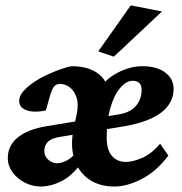

<svg xmlns="http://www.w3.org/2000/svg" viewBox="-20 -681 671 709"><path d="M129.9 7.8Q99.6 7.8 71.3 -6.8Q43 -21.5 25.9 -45.4Q8.8 -69.3 8.8 -96.7Q8.8 -143.6 45.4 -173.3Q82 -203.1 150.4 -214.8L419.9 -258.8Q460.9 -265.6 481.9 -290Q502.9 -314.5 502.9 -348.6Q502.9 -367.2 493.7 -375Q484.4 -382.8 470.7 -382.8Q446.3 -382.8 423.8 -356.4Q401.4 -330.1 387.7 -283.2Q374 -236.3 374 -172.9Q374 -127 393.6 -105Q413.1 -83 445.3 -83Q469.7 -83 504.4 -97.7Q539.1 -112.3 571.3 -150.4L601.6 -106.4Q557.6 -47.9 503.4 -20Q449.2 7.8 403.3 7.8Q344.7 7.8 306.2 -20.5Q267.6 -48.8 253.4 -97.2Q239.3 -145.5 252 -206.1L263.7 -261.7Q270.5 -296.9 262.7 -320.8Q254.9 -344.7 238.3 -357.9Q221.7 -371.1 202.1 -371.1Q188.5 -371.1 181.2 -363.3Q173.8 -355.5 166 -332L149.4 -273.4Q125 -267.6 102.5 -269Q80.1 -270.5 65.4 -280.3Q50.8 -290 50.8 -308.6Q50.8 -326.2 65.9 -343.8Q81.1 -361.3 105 -377.4Q128.9 -393.6 155.8 -405.8Q182.6 -418 206.5 -426.3Q230.5 -434.6 246.1 -436.5Q282.2 -436.5 310.5 -426.3Q338.9 -416 357.4 -395.5Q376 -375 378.9 -340.8H336.9Q367.2 -387.7 413.6 -412.1Q460 -436.5 505.9 -436.5Q559.6 -436.5 590.3 -413.1Q621.1 -389.6 621.1 -352.5Q621.1 -319.3 601.6 -292Q582 -264.6 541.5 -245.1Q501 -225.6 439.5 -214.8L197.3 -174.8Q168.9 -169.9 156.2 -156.7Q143.6 -143.6 143.6 -124Q143.6 -104.5 158.2 -91.3Q172.9 -78.1 190.4 -78.1Q209 -78.1 231 -90.8Q252.9 -103.5 266.6 -127.9L296.9 -102.5Q256.8 -40 214.4 -16.1Q171.9 7.8 129.9 7.8ZM400.4 -471.7 342.8 -491.2 462.9 -661.1 578.1 -638.7Z"/></svg>

Font: Crimson Pro
Style: Bold Italic
Weight: 700
Italic angle: -12°
Designer: Jacques Le Bailly
Foundry: Baron von Fonthausen
Version: Version 1.003